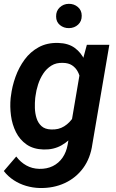

<svg xmlns="http://www.w3.org/2000/svg" viewBox="-25 -759 598 988"><path d="M421.9 -528.3H537.6L450.2 -16.6Q440.4 54.7 403.1 105.7Q365.7 156.7 307.9 183.3Q250 210 178.7 208.5Q143.6 207.5 109.4 197.5Q75.2 187.5 45.7 168.2Q16.1 148.9 -5.4 121.1L58.6 46.4Q80.6 75.7 110.4 92.3Q140.1 108.9 176.8 109.9Q216.3 110.8 246.8 95.7Q277.3 80.6 296.9 52.2Q316.4 23.9 323.2 -14.6L391.1 -414.1ZM29.8 -254.4 31.2 -264.6Q37.1 -314.5 54.7 -363.5Q72.3 -412.6 101.8 -452.6Q131.3 -492.7 174.3 -516.1Q217.3 -539.6 274.4 -538.1Q326.7 -536.6 359.6 -512.5Q392.6 -488.3 410.4 -449.5Q428.2 -410.6 434.3 -365.5Q440.4 -320.3 438 -276.4L435.1 -248.5Q426.8 -203.6 408.4 -157.5Q390.1 -111.3 361.1 -72.8Q332 -34.2 291.5 -11.2Q251 11.7 199.2 10.3Q146.5 8.8 111.6 -15.6Q76.7 -40 57.1 -79.1Q37.6 -118.2 31.5 -164.1Q25.4 -210 29.8 -254.4ZM157.7 -265.1 156.2 -254.4Q153.8 -230.5 154.5 -203.1Q155.3 -175.8 163.1 -150.9Q170.9 -126 188.7 -109.9Q206.5 -93.8 237.8 -92.8Q276.4 -90.8 305.4 -109.1Q334.5 -127.4 353 -157.7Q371.6 -188 378.9 -223.1L390.1 -300.3Q392.1 -324.2 388.7 -348.1Q385.3 -372.1 374.5 -391.6Q363.8 -411.1 345.5 -423.1Q327.1 -435.1 298.8 -435.5Q264.6 -437 239.5 -421.4Q214.4 -405.8 197.5 -380.1Q180.7 -354.5 170.9 -324Q161.1 -293.5 157.7 -265.1ZM263.7 -674.3Q263.2 -702.6 282.2 -720.7Q301.3 -738.8 328.6 -739.3Q356 -739.7 375.7 -722.9Q395.5 -706.1 395.5 -678.2Q396 -649.9 377 -632.3Q357.9 -614.7 330.1 -614.3Q303.2 -613.8 283.4 -630.1Q263.7 -646.5 263.7 -674.3Z"/></svg>

Font: Roboto SemiBold
Style: Italic
Weight: 600
Designer: Christian Robertson
Foundry: Google
Version: Version 3.009; 2024